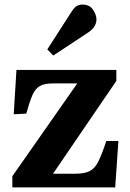

<svg xmlns="http://www.w3.org/2000/svg" viewBox="-20 -820 568 840"><path d="M34 0V-49L318 -455H210Q174 -455 154 -443.5Q134 -432 121.5 -403Q109 -374 95 -323L40 -320L52 -514H489V-466L212 -60H310Q350 -60 372.5 -71.5Q395 -83 410.5 -114Q426 -145 445 -203H498L484 0ZM213 -577 187 -604 292 -767Q304 -787 315.5 -793.5Q327 -800 341 -800Q372 -800 387 -777.5Q402 -755 402 -735Q402 -701 363 -676Z"/></svg>

Font: Literata 36pt
Style: Bold
Weight: 700
Designer: Latin by Veronika Burian and Jose Scaglione. Greek by Irene Vlachou. Cyrillic by Vera Evstafieva.
Foundry: TypeTogether
Version: Version 3.002